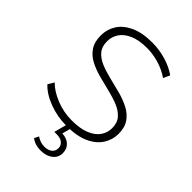

<svg xmlns="http://www.w3.org/2000/svg" viewBox="-265 -814 1139 1139"><g transform="rotate(45 304.5 -244.0)"><path d="M306 5Q228 5 158.5 -21.5Q89 -48 51 -90L74 -128Q110 -91 172.5 -65.5Q235 -40 305 -40Q375 -40 419.5 -58.5Q464 -77 485.5 -108Q507 -139 507 -177Q507 -222 483 -249Q459 -276 420 -292Q381 -308 335 -319Q289 -330 242 -342.5Q195 -355 156 -375Q117 -395 93.5 -429.5Q70 -464 70 -519Q70 -569 96 -611Q122 -653 177 -679Q232 -705 318 -705Q376 -705 432.5 -688Q489 -671 529 -642L510 -601Q466 -631 415.5 -645.5Q365 -660 318 -660Q251 -660 207 -641Q163 -622 142 -590.5Q121 -559 121 -520Q121 -475 144.5 -448Q168 -421 207 -405Q246 -389 293 -378Q340 -367 386 -354.5Q432 -342 471 -322Q510 -302 534 -268Q558 -234 558 -180Q558 -131 531 -88.5Q504 -46 448.5 -20.5Q393 5 306 5ZM300 217Q277 217 257.5 211Q238 205 221 192L235 164Q249 174 265.5 179.5Q282 185 300 185Q330 185 348 171Q366 157 366 132Q366 110 349 95.5Q332 81 300 81H280L303 -6H336L320 54Q360 56 382.5 78Q405 100 405 134Q405 172 375.5 194.5Q346 217 300 217Z"/></g></svg>

Font: Modern
Style: Regular
Weight: 300
Designer: Julieta Ulanovsky
Foundry: Julieta Ulanovsky
Version: Version 8.000